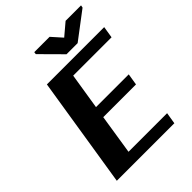

<svg xmlns="http://www.w3.org/2000/svg" viewBox="-251 -1032 1161 1161"><g transform="rotate(-45 329.5 -451.5)"><path d="M56 0H548L560 -74H230L270 -330H550L562 -404H282L319 -636H647L659 -711H169ZM251 -888 382 -756H477L650 -887L653 -903H521L443 -837L384 -903H253Z"/></g></svg>

Font: Aerodynamic
Style: BdObl
Weight: 500
Designer: Google
Version: Version 2.000980; 2014